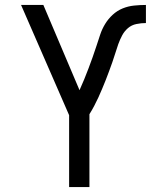

<svg xmlns="http://www.w3.org/2000/svg" viewBox="-20 -755 640 775"><path d="M259 0V-290L65 -735H155L301 -391Q311 -413 320 -435Q329 -457 337.5 -479.5Q346 -502 354 -524.5Q362 -547 369.5 -570Q377 -593 384.5 -615.5Q392 -638 404.5 -658.5Q417 -679 435 -695.5Q453 -712 475 -721Q497 -730 521 -732.5Q545 -735 569 -735V-662Q550 -662 530.5 -658Q511 -654 496.5 -641.5Q482 -629 473 -612Q464 -595 457.5 -577Q451 -559 445.5 -540.5Q440 -522 433.5 -504Q427 -486 420.5 -468Q414 -450 407 -432.5Q400 -415 392.5 -397Q385 -379 377 -361.5Q369 -344 360 -327Q351 -310 341 -294V0Z"/></svg>

Font: Iosevka Meiseki Sans
Style: Regular
Weight: 400
Monospace: yes
Designer: Belleve Invis
Foundry: Belleve Invis
Version: Version 11.2.6; ttfautohint (v1.8.4)